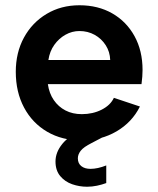

<svg xmlns="http://www.w3.org/2000/svg" viewBox="-20 -527 602 730"><path d="M344 -58 370 -5 328 17Q298 32 287 46Q276 60 276 75Q276 94 289 104.5Q302 115 324 115Q351 115 384 102V169Q368 175 349 179Q330 183 311 183Q282 183 254.5 173.5Q227 164 209 142.5Q191 121 191 87Q191 52 217 20Q243 -12 306 -42ZM291 7Q216 7 159.5 -26Q103 -59 71.5 -118Q40 -177 40 -254Q40 -327 71 -384Q102 -441 157 -474Q212 -507 282 -507Q353 -507 407 -476Q461 -445 491.5 -389.5Q522 -334 522 -261Q522 -249 521 -235.5Q520 -222 518 -207H162Q167 -172 184.5 -146.5Q202 -121 229 -107Q256 -93 291 -93Q333 -93 366.5 -110Q400 -127 413 -155L512 -122Q482 -62 423 -27.5Q364 7 291 7ZM399 -299Q398 -330 382 -355Q366 -380 340 -394.5Q314 -409 282 -409Q254 -409 229 -395Q204 -381 186.5 -356.5Q169 -332 164 -299Z"/></svg>

Font: Albert Sans SemiBold
Style: Regular
Weight: 600
Designer: Andreas Rasmussen
Foundry: a.Foundry
Version: Version 1.025